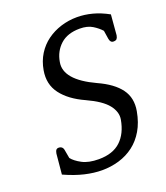

<svg xmlns="http://www.w3.org/2000/svg" viewBox="-127 -757 734 851"><g transform="rotate(-20 240.5 -331.0)"><path d="M442 -186Q433 -136 411.5 -99.5Q390 -63 359 -39.5Q328 -16 289.5 -4.5Q251 7 209 7Q171 7 128 -3Q85 -13 34 -36L43 -132L44 -136Q47 -153 60 -153Q80 -153 83 -133L90 -94Q104 -76 134 -60Q164 -44 212 -44Q278 -44 315 -78.5Q352 -113 363 -176Q369 -210 342.5 -244Q316 -278 246 -310Q175 -342 140 -388.5Q105 -435 116 -498Q123 -539 143 -571Q163 -603 192.5 -624.5Q222 -646 258.5 -657.5Q295 -669 335 -669Q370 -669 406.5 -659.5Q443 -650 481 -629L473 -533Q471 -522 466.5 -517Q462 -512 451 -512Q436 -512 433 -532L427 -571Q412 -588 388.5 -602.5Q365 -617 329 -617Q271 -617 237.5 -586.5Q204 -556 196 -508Q181 -428 319 -364Q390 -332 421.5 -289Q453 -246 442 -186Z"/></g></svg>

Font: Jura
Style: Italic
Weight: 400
Designer: Ed Merritt
Foundry: Ten by Twenty
Version: Version 1.007